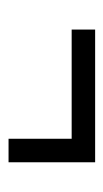

<svg xmlns="http://www.w3.org/2000/svg" viewBox="88 -605 251 467"><g transform="rotate(90 213.5 -371.5)"><path d="M317.5 -266.8V-420.3H51.9V-477.4H374.7V-266.8Z"/></g></svg>

Font: Big Shoulders Thin
Style: Regular
Weight: 100
Designer: Patric King
Foundry: XO Type Co
Version: Version 2.002